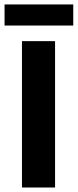

<svg xmlns="http://www.w3.org/2000/svg" viewBox="-21 -835 346 855"><path d="M76.8 0V-651.8H224.2V0ZM-0.7 -721.3V-815.2H305.2V-721.3Z"/></svg>

Font: Source Sans 3 VF
Style: Regular
Weight: 200
Designer: Paul D. Hunt
Foundry: Adobe
Version: Version 3.046;hotconv 1.0.118;makeotfexe 2.5.65603